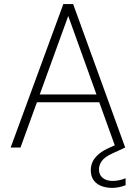

<svg xmlns="http://www.w3.org/2000/svg" viewBox="-20 -720 663 937"><path d="M32 0 289 -700H337L591 0H544L313 -642L80 0ZM142 -221 157 -259H468L483 -221ZM527 197Q502 197 478 189Q454 181 438.5 161.5Q423 142 423 110Q423 89 432 69.5Q441 50 462 32Q483 14 518 -1L576 -27L591 0L528 29Q491 46 477 65.5Q463 85 463 107Q463 133 481 148Q499 163 531 163Q545 163 561.5 159.5Q578 156 593 150V184Q578 190 560.5 193.5Q543 197 527 197Z"/></svg>

Font: DM Sans 24pt ExtraLight
Style: Regular
Weight: 250
Designer: Colophon Foundry, Jonny Pinhorn
Foundry: Colophon Foundry
Version: Version 4.004;gftools[0.9.30]